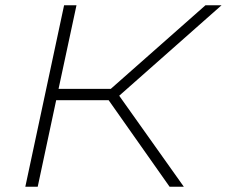

<svg xmlns="http://www.w3.org/2000/svg" viewBox="-20 -708 860 728"><path d="M76 0 223 -688H270L202 -371H400L759 -688H820L432 -345L677 0H623L392 -328H193L123 0Z"/></svg>

Font: Saira Expanded ExtraLight
Style: Italic
Weight: 250
Width: 7
Italic angle: -12°
Designer: Hector Gatti with collaboration of the Omnibus-Type team
Foundry: Omnibus-Type
Version: Version 1.101